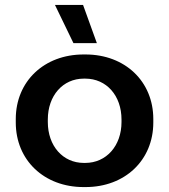

<svg xmlns="http://www.w3.org/2000/svg" viewBox="-20 -750 686 779"><path d="M278 -575H373L317 -730H203ZM319 9H327C487 9 602 -100 602 -253V-267C602 -420 487 -529 327 -529H319C159 -529 44 -420 44 -267V-253C44 -100 159 9 319 9ZM320 -89C235 -89 174 -158 174 -255V-265C174 -362 235 -431 320 -431H326C412 -431 473 -362 473 -265V-255C473 -158 411 -89 326 -89Z"/></svg>

Font: Fixel Display SemiBold
Style: Regular
Weight: 600
Designer: AlfaBravo + MacPaw
Foundry: Kyrylo Tkachov, Marchela Mozhyna, Serhii Makarenko, Maria Weinstein, Zakhar Kryvoshyya
Version: Version 1.211